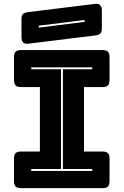

<svg xmlns="http://www.w3.org/2000/svg" viewBox="-20 -981 645 1001"><path d="M89 0Q70 0 61.5 -8.5Q53 -17 53 -36V-155Q53 -174 61.5 -182.5Q70 -191 89 -191H188V-527H89Q70 -527 61.5 -535.5Q53 -544 53 -563V-684Q53 -703 61.5 -711.5Q70 -720 89 -720H515Q534 -720 542.5 -711.5Q551 -703 551 -684V-563Q551 -544 542.5 -535.5Q534 -527 515 -527H418V-191H515Q534 -191 542.5 -182.5Q551 -174 551 -155V-36Q551 -17 542.5 -8.5Q534 0 515 0ZM461 -90V-100H308V-620H461V-630H143V-620H298V-100H143V-90ZM475 -796 126 -753Q109 -751 100.5 -760Q92 -769 92 -786V-882Q92 -901 100.5 -908.5Q109 -916 128 -918L477 -961Q494 -963 502.5 -954Q511 -945 511 -928V-832Q511 -813 502.5 -805.5Q494 -798 475 -796ZM182 -847V-837L421 -867V-877Z"/></svg>

Font: Bungee Inline
Style: Regular
Weight: 400
Designer: David Jonathan Ross
Foundry: David Jonathan Ross
Version: Version 1.001;PS 1.0;hotconv 1.0.72;makeotf.lib2.5.5900